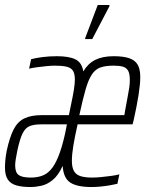

<svg xmlns="http://www.w3.org/2000/svg" viewBox="-27 -744 596 772"><path d="M95 8Q62 8 39 1.5Q16 -5 4.5 -22Q-7 -39 -7 -70Q-7 -84 -5.5 -100.5Q-4 -117 0 -138Q12 -193 28 -224Q44 -255 71 -268Q98 -281 140 -281Q158 -281 176.5 -281Q195 -281 213.5 -281Q232 -281 250 -281L259 -325Q266 -358 270 -382.5Q274 -407 274 -424Q274 -448 266 -460Q258 -472 240 -476Q222 -480 194 -480Q179 -480 159 -478Q139 -476 121 -473.5Q103 -471 90 -468L98 -506Q117 -511 144 -514.5Q171 -518 202 -518Q250 -518 276 -505.5Q302 -493 308 -457Q327 -489 356.5 -503.5Q386 -518 430 -518Q469 -518 492.5 -510Q516 -502 526.5 -484Q537 -466 537 -434Q537 -406 530 -361.5Q523 -317 510 -259L506 -244H285Q274 -195 268 -159Q262 -123 262 -97Q262 -72 270 -57Q278 -42 296 -36Q314 -30 344 -30Q360 -30 379.5 -32Q399 -34 418.5 -36.5Q438 -39 453 -43L445 -5Q433 -2 415.5 1Q398 4 378.5 6Q359 8 341 8Q283 8 255.5 -10Q228 -28 225 -77Q207 -38 184.5 -20Q162 -2 139 3Q116 8 95 8ZM97 -30Q120 -30 140 -36.5Q160 -43 176.5 -61Q193 -79 207.5 -114.5Q222 -150 235 -208L242 -244H139Q110 -244 92.5 -237Q75 -230 64 -208Q53 -186 43 -140Q39 -120 36.5 -105Q34 -90 34 -79Q34 -50 48.5 -40Q63 -30 97 -30ZM292 -281H473L476 -299Q481 -328 485.5 -350.5Q490 -373 492.5 -390Q495 -407 495 -422Q495 -448 488 -460Q481 -472 467 -476Q453 -480 430 -480Q398 -480 377.5 -473Q357 -466 343 -445.5Q329 -425 317.5 -385.5Q306 -346 292 -281ZM315 -587 316 -592 366 -724H413V-719L344 -587Z"/></svg>

Font: Saira ExtraCondensed ExtraLight
Style: Italic
Weight: 250
Width: 2
Italic angle: -12°
Designer: Hector Gatti with collaboration of the Omnibus-Type team
Foundry: Omnibus-Type
Version: Version 1.101